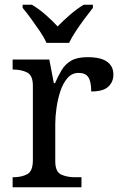

<svg xmlns="http://www.w3.org/2000/svg" viewBox="-20 -786 511 806"><path d="M33 0V-42H36Q70 -42 94 -54.5Q118 -67 118 -114V-426Q118 -470 93.5 -482Q69 -494 36 -494H33V-536H187L206 -437H211Q224 -467 239 -492Q254 -517 279 -531.5Q304 -546 348 -546Q403 -546 429.5 -527Q456 -508 456 -473Q456 -442 434.5 -422Q413 -402 363 -402Q363 -443 351 -461.5Q339 -480 310 -480Q282 -480 263 -458Q244 -436 233 -402Q222 -368 217 -331.5Q212 -295 212 -266V-109Q212 -65 236.5 -53.5Q261 -42 294 -42H322V0ZM175 -606Q165 -629 147 -655.5Q129 -682 110 -708Q91 -734 75 -753V-766H114Q143 -749 171.5 -724Q200 -699 222 -675Q245 -699 274 -724Q303 -749 331 -766H370V-753Q355 -734 335.5 -708Q316 -682 298.5 -655.5Q281 -629 270 -606Z"/></svg>

Font: Noto Serif Ahom
Style: Regular
Weight: 400
Designer: Monotype Design Team
Foundry: Monotype Imaging Inc.
Version: Version 2.007; ttfautohint (v1.8.4.7-5d5b)